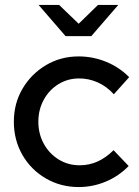

<svg xmlns="http://www.w3.org/2000/svg" viewBox="-20 -747 561 776"><path d="M298 9Q225 9 165 -26Q105 -61 70.5 -121Q36 -181 36 -255Q36 -329 71 -388.5Q106 -448 165.5 -483.5Q225 -519 298 -519Q356 -519 409.5 -497Q463 -475 502 -435L440 -366Q411 -398 375 -414Q339 -430 300 -430Q254 -430 216.5 -407Q179 -384 157 -344Q135 -304 135 -255Q135 -206 157 -166Q179 -126 217 -102.5Q255 -79 302 -79Q341 -79 375 -94.5Q409 -110 439 -140L500 -76Q460 -35 407.5 -13Q355 9 298 9ZM219 -727 298 -651 376 -727H458L349 -601H245L136 -727Z"/></svg>

Font: Red Hat Display Medium
Style: Regular
Weight: 500
Designer: Pentagram, MCKL
Foundry: Pentagram, MCKL
Version: Version 1.023